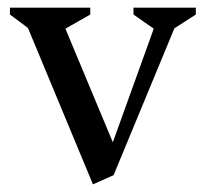

<svg xmlns="http://www.w3.org/2000/svg" viewBox="-20 -470 532 502"><path d="M223 12 53 -397 6 -432V-450H216V-432L151 -395L275 -98L382 -395L329 -432V-450H492V-432L436 -396L277 -12Z"/></svg>

Font: Ancizar Serif Light
Style: Regular
Weight: 400
Version: Version 8.100